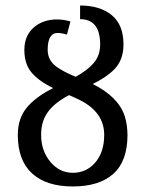

<svg xmlns="http://www.w3.org/2000/svg" viewBox="-20 -670 530 700"><path d="M189.9 -549.8Q153.8 -549.8 153.8 -487.8Q154.3 -450.2 184.6 -427.7Q209.5 -409.2 255.9 -390.1Q298.3 -413.1 321.8 -440.4Q345.2 -467.8 345.2 -507.8Q345.2 -600.1 272 -600.1V-649.9Q344.7 -649.9 387.5 -614.7Q430.2 -579.6 430.2 -507.8Q430.2 -450.7 396 -416.5Q366.7 -387.2 317.9 -363.8Q411.1 -317.4 434.6 -247.1Q444.3 -216.8 444.8 -178.2Q444.8 -82.5 393.3 -36.4Q341.8 9.8 245.4 9.8Q148.9 9.8 96.9 -37.8Q44.9 -85.4 44.9 -178.2Q44.9 -244.1 85 -286.1Q117.7 -320.8 173.8 -349.1Q124 -372.6 96.4 -404.1Q68.8 -435.5 68.8 -487.5Q68.8 -539.6 102.5 -569.3Q136.2 -599.1 188 -599.1Q211.4 -599.1 236.8 -591.8L224.1 -543.9Q204.1 -549.8 189.9 -549.8ZM231.9 -323.2Q156.7 -284.7 137.7 -229.5Q129.9 -206.5 129.9 -178.2Q129.9 -120.6 163.3 -80.3Q196.8 -40 245.8 -40Q294.9 -40 327.4 -77.6Q359.9 -115.2 359.9 -178.2Q359.9 -260.7 271 -305.2Q255.4 -313 231.9 -323.2Z"/></svg>

Font: Pfennig
Style: Medium
Weight: 500
Version: Version 20120410 ; ttfautohint (v0.8)